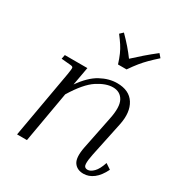

<svg xmlns="http://www.w3.org/2000/svg" viewBox="-174 -875 960 1010"><g transform="rotate(30 306.0 -370.0)"><path d="M585 -83Q563 -38 534.5 -16.5Q506 5 474 5Q435 5 416 -22.5Q397 -50 410 -117L450 -315Q467 -395 447 -431Q427 -467 383 -467Q341 -467 290 -434Q239 -401 183 -309L129 0H69L141 -408Q147 -443 145 -449.5Q143 -456 128 -457L73 -462L78 -487H215L195 -376Q242 -443 292 -470Q342 -497 391 -497Q465 -497 496.5 -447Q528 -397 511 -316L467 -107Q459 -69 460 -46.5Q461 -24 483 -24Q500 -24 519 -43Q538 -62 552 -105ZM522 -724Q493 -698 473.5 -678.5Q454 -659 436.5 -637.5Q419 -616 397 -584H345Q335 -616 325 -638.5Q315 -661 302 -681Q289 -701 269 -727L288 -745Q316 -717 338.5 -691Q361 -665 380 -639Q408 -665 438 -691Q468 -717 504 -745Z"/></g></svg>

Font: Inria Serif Light
Style: Italic
Weight: 300
Italic angle: -10°
Designer: Black Foundry Team
Foundry: Black Foundry
Version: Version 1.000; ttfautohint (v1.8.3)